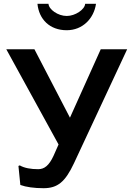

<svg xmlns="http://www.w3.org/2000/svg" viewBox="-20 -981 702 1010"><path d="M161 -722H13L288 -221L261 -160C238 -111 214 -91 181 -91C142 -91 108 -97 84 -111L77 -108L87 -8C117 3 160 9 209 9C283 9 323 -24 369 -122L649 -722H510L348 -362ZM177 -961C185 -879 242 -822 331 -822C415 -822 474 -884 485 -961H428C426 -931 376 -897 331 -897C285 -897 237 -931 235 -961Z"/></svg>

Font: Perun SemiBold
Style: Regular
Weight: 600
Foundry: Copyright (c) Stefan Peev, Context Ltd, 2016
Version: Version 1.089